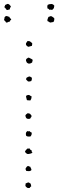

<svg xmlns="http://www.w3.org/2000/svg" viewBox="-36 -940 294 968"><path d="M126 -722.7Q127 -717.8 126 -715.3Q125 -712.9 125 -709Q114.3 -706.1 111.3 -705.1Q108.4 -704.1 106.4 -704.1Q94.7 -710 94.7 -717.8Q94.7 -722.7 97.2 -725.1Q99.6 -727.5 101.6 -732.4Q110.4 -734.4 116.2 -730.5Q122.1 -726.6 126 -722.7ZM128.9 -637.7Q126 -627.9 126 -625Q118.2 -620.1 116.2 -620.1Q110.4 -618.2 106 -620.1Q101.6 -622.1 99.6 -624Q93.8 -634.8 95.2 -636.7Q96.7 -638.7 95.7 -642.6Q99.6 -643.6 102.1 -646.5Q104.5 -649.4 109.4 -649.4Q119.1 -644.5 123 -642.6Q127 -640.6 128.9 -637.7ZM121.1 -531.2Q113.3 -528.3 105.5 -529.3Q100.6 -533.2 97.2 -537.1Q93.8 -541 97.7 -547.9Q111.3 -556.6 115.7 -553.7Q120.1 -550.8 125 -547.9Q125 -540 124 -536.6Q123 -533.2 121.1 -531.2ZM99.6 -435.5Q98.6 -441.4 96.7 -446.8Q94.7 -452.1 95.7 -457Q99.6 -459 102.5 -460.4Q105.5 -461.9 110.4 -460.9Q114.3 -460 116.7 -457.5Q119.1 -455.1 123 -455.1Q123 -446.3 121.6 -442.4Q120.1 -438.5 117.2 -433.6Q111.3 -434.6 107.9 -434.1Q104.5 -433.6 99.6 -435.5ZM116.2 -341.8Q108.4 -339.8 103.5 -340.8Q97.7 -343.8 97.2 -343.8Q96.7 -343.8 94.7 -347.7Q90.8 -356.4 92.8 -359.4Q95.7 -364.3 98.1 -365.2Q100.6 -366.2 100.6 -368.2Q108.4 -369.1 110.4 -368.2Q112.3 -367.2 117.2 -365.2Q118.2 -361.3 120.6 -359.9Q123 -358.4 123 -355.5Q123 -350.6 120.6 -348.6Q118.2 -346.7 116.2 -341.8ZM101.6 -278.3Q102.5 -280.3 106.4 -278.3Q110.4 -276.4 112.3 -279.3Q118.2 -273.4 119.6 -273.4Q121.1 -273.4 123 -272.5Q125 -265.6 123 -261.2Q121.1 -256.8 119.1 -252.9Q113.3 -251 106.4 -251.5Q99.6 -252 95.7 -255.9Q93.8 -262.7 94.7 -269Q95.7 -275.4 101.6 -278.3ZM113.3 -191.4Q116.2 -183.6 123 -182.6Q124 -172.9 125.5 -172.9Q127 -172.9 127.9 -170.9Q122.1 -168 121.1 -166.5Q120.1 -165 118.2 -166Q113.3 -164.1 109.4 -163.6Q105.5 -163.1 100.6 -164.1Q93.8 -168.9 91.8 -171.9Q89.8 -174.8 89.8 -175.8Q94.7 -184.6 97.2 -186Q99.6 -187.5 101.6 -191.4Q104.5 -189.5 107.4 -190.9Q110.4 -192.4 113.3 -191.4ZM105.5 -103.5Q112.3 -99.6 116.2 -99.6Q121.1 -90.8 122.1 -86.9Q123 -83 121.1 -81.1Q116.2 -77.1 110.4 -77.1Q104.5 -77.1 96.7 -78.1Q95.7 -82 94.2 -83.5Q92.8 -85 92.8 -89.8Q98.6 -100.6 101.1 -101.1Q103.5 -101.6 105.5 -103.5ZM92.8 -14.6Q101.6 -18.6 102.1 -19Q102.5 -19.5 105.5 -19.5Q108.4 -21.5 110.8 -19Q113.3 -16.6 117.2 -15.6Q121.1 -7.8 120.6 -5.4Q120.1 -2.9 122.1 -2Q120.1 1 117.7 2Q115.2 2.9 115.2 6.8Q105.5 9.8 100.1 5.9Q94.7 2 91.8 -2.9Q92.8 -4.9 92.8 -8.3Q92.8 -11.7 92.8 -14.6ZM18.6 -907.2Q17.6 -902.3 15.1 -900.9Q12.7 -899.4 14.6 -893.6Q6.8 -891.6 3.9 -890.1Q1 -888.7 -2.9 -890.6Q-10.7 -902.3 -14.6 -904.3Q-10.7 -909.2 -9.8 -915Q-4.9 -917 -0.5 -919.4Q3.9 -921.9 9.8 -918Q15.6 -911.1 17.1 -910.2Q18.6 -909.2 18.6 -907.2ZM-5.9 -859.4Q2.9 -858.4 4.9 -856.9Q6.8 -855.5 10.7 -855.5Q13.7 -848.6 16.1 -847.2Q18.6 -845.7 20.5 -843.8Q20.5 -838.9 17.1 -837.9Q13.7 -836.9 14.6 -832Q3.9 -829.1 1.5 -827.1Q-1 -825.2 -5.9 -827.1Q-7.8 -832 -10.7 -834Q-13.7 -835.9 -15.6 -839.8Q-12.7 -849.6 -13.2 -851.1Q-13.7 -852.5 -11.7 -854.5ZM225.6 -919.9Q233.4 -917 234.9 -914.6Q236.3 -912.1 238.3 -910.2Q236.3 -907.2 236.3 -903.3Q236.3 -899.4 234.4 -897.5Q232.4 -895.5 230 -893.1Q227.5 -890.6 226.6 -889.6Q218.8 -892.6 218.3 -891.6Q217.8 -890.6 215.8 -889.6Q211.9 -891.6 210.4 -894Q209 -896.5 204.1 -896.5Q200.2 -909.2 205.1 -916Q211.9 -919.9 225.6 -919.9ZM233.4 -829.1 216.8 -826.2Q209 -830.1 208 -831.5Q207 -833 204.1 -833Q202.1 -837.9 203.1 -840.8Q204.1 -843.8 205.1 -846.7Q207 -855.5 211.9 -856Q216.8 -856.4 220.7 -859.4Q229.5 -855.5 237.3 -848.6Q239.3 -837.9 233.4 -829.1Z"/></svg>

Font: Codystar
Style: Light
Weight: 300
Version: Version 1.000